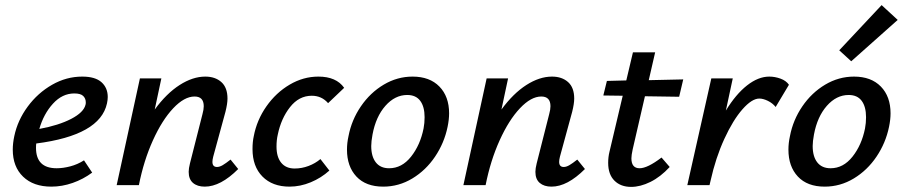

<svg xmlns="http://www.w3.org/2000/svg" viewBox="-20 -725 3538 752"><path d="M402 -345Q402 -334 399 -320Q372 -195 122 -163Q121 -157 121 -146Q121 -66 202 -66Q227 -66 255.5 -73.5Q284 -81 309 -97L341 -49Q306 -23 264.5 -8.5Q223 6 181 6Q111 6 70.5 -33Q30 -72 30 -139Q30 -164 36 -192Q49 -254 88.5 -307.5Q128 -361 184 -393Q240 -425 302 -425Q353 -425 377.5 -403Q402 -381 402 -345ZM316 -324Q316 -339 306 -349Q296 -359 271 -359Q224 -359 187.5 -319Q151 -279 134 -220Q210 -234 259 -259.5Q308 -285 315 -315Q316 -318 316 -324Z M913 -63Q844 6 782 6Q753 6 736 -8.5Q719 -23 719 -52Q719 -65 724 -85L773 -278Q778 -296 778 -309Q778 -347 742 -347Q702 -347 658.5 -301Q615 -255 579 -175.5Q543 -96 524 0H437L528 -418H612L586 -296Q632 -359 683.5 -392Q735 -425 784 -425Q823 -425 847 -403.5Q871 -382 871 -339Q871 -319 863 -287L815 -111Q812 -99 812 -91Q812 -71 830 -71Q840 -71 852 -78Q864 -85 883 -100Z M1201 -350Q1151 -350 1116 -305.5Q1081 -261 1068 -198Q1063 -177 1063 -151Q1063 -110 1081.5 -87.5Q1100 -65 1134 -65Q1162 -65 1188.5 -75Q1215 -85 1235 -102L1270 -57Q1238 -28 1197 -11Q1156 6 1114 6Q1047 6 1008 -33.5Q969 -73 969 -141Q969 -170 974 -192Q986 -255 1023.5 -308.5Q1061 -362 1114.5 -393.5Q1168 -425 1227 -425Q1297 -425 1328 -381L1265 -321Q1240 -350 1201 -350Z M1339 -139Q1339 -165 1345 -192Q1357 -255 1393.5 -308.5Q1430 -362 1483 -393.5Q1536 -425 1596 -425Q1663 -425 1701 -386Q1739 -347 1739 -281Q1739 -257 1733 -228Q1720 -165 1684 -111.5Q1648 -58 1595 -26Q1542 6 1481 6Q1413 6 1376 -33.5Q1339 -73 1339 -139ZM1639 -222Q1643 -243 1643 -266Q1643 -307 1626 -330Q1609 -353 1575 -353Q1527 -353 1489.5 -310.5Q1452 -268 1439 -198Q1434 -171 1434 -153Q1434 -112 1452 -89Q1470 -66 1504 -66Q1554 -66 1590 -111.5Q1626 -157 1639 -222Z M2271 -63Q2202 6 2140 6Q2111 6 2094 -8.5Q2077 -23 2077 -52Q2077 -65 2082 -85L2131 -278Q2136 -296 2136 -309Q2136 -347 2100 -347Q2060 -347 2016.5 -301Q1973 -255 1937 -175.5Q1901 -96 1882 0H1795L1886 -418H1970L1944 -296Q1990 -359 2041.5 -392Q2093 -425 2142 -425Q2181 -425 2205 -403.5Q2229 -382 2229 -339Q2229 -319 2221 -287L2173 -111Q2170 -99 2170 -91Q2170 -71 2188 -71Q2198 -71 2210 -78Q2222 -85 2241 -100Z M2458 -140Q2453 -117 2453 -105Q2453 -66 2485 -66Q2516 -66 2571 -108L2603 -71Q2567 -32 2527.5 -12.5Q2488 7 2452 7Q2411 7 2386.5 -17.5Q2362 -42 2362 -87Q2362 -110 2367 -130L2419 -350L2343 -351L2357 -408L2433 -410L2459 -520H2546L2521 -411L2656 -414L2640 -346L2506 -348Z M3070 -393 3018 -306Q3006 -321 2987.5 -330Q2969 -339 2954 -339Q2925 -339 2888 -297Q2851 -255 2817 -181Q2783 -107 2763 -17L2759 0H2672L2766 -418H2850L2823 -292Q2862 -356 2906 -390.5Q2950 -425 2993 -425Q3015 -425 3037 -417Q3059 -409 3070 -393Z M3267 -528 3433 -705 3496 -647 3314 -485ZM3068 -139Q3068 -165 3074 -192Q3086 -255 3122.5 -308.5Q3159 -362 3212 -393.5Q3265 -425 3325 -425Q3392 -425 3430 -386Q3468 -347 3468 -281Q3468 -257 3462 -228Q3449 -165 3413 -111.5Q3377 -58 3324 -26Q3271 6 3210 6Q3142 6 3105 -33.5Q3068 -73 3068 -139ZM3368 -222Q3372 -243 3372 -266Q3372 -307 3355 -330Q3338 -353 3304 -353Q3256 -353 3218.5 -310.5Q3181 -268 3168 -198Q3163 -171 3163 -153Q3163 -112 3181 -89Q3199 -66 3233 -66Q3283 -66 3319 -111.5Q3355 -157 3368 -222Z"/></svg>

Font: Ysabeau Infant Semibold
Style: Italic
Weight: 600
Italic angle: -12°
Designer: Christian Thalmann (Catharsis Fonts)
Version: Version 0.003